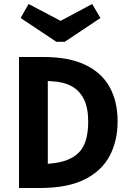

<svg xmlns="http://www.w3.org/2000/svg" viewBox="-20 -940 654 960"><path d="M75 -655H162L219 -603V-32L141 0H75ZM199 -655Q324 -655 406 -616Q488 -577 528 -505Q568 -433 568 -333Q568 -236 528.5 -161Q489 -86 403.5 -43Q318 0 179 0H128L141 -114L230 -122Q328 -130 374.5 -177.5Q421 -225 421 -331Q421 -401 399.5 -444Q378 -487 339 -508.5Q300 -530 247 -533L141 -541L128 -655ZM482 -850 304 -731H275L274 -831L441 -920ZM83 -850 123 -920 292 -831 291 -731H262Z"/></svg>

Font: Intel One Mono Light
Style: Regular
Weight: 300
Monospace: yes
Designer: Fred Shallcrass
Foundry: Frere-Jones Type LLC
Version: Version 1.004